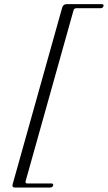

<svg xmlns="http://www.w3.org/2000/svg" viewBox="-20 -760 506 900"><path d="M324.5 -711 100 89.5Q97 100 108.5 100H220.5Q231.5 100 229 109.5Q226.5 119 214.5 119H50.5Q34.5 119 39.5 103L271.5 -724.5Q276 -740.5 292.5 -740.5H457Q468 -740.5 465 -731Q462.5 -721.5 450.5 -721.5H338.5Q327 -721.5 324.5 -711Z"/></svg>

Font: Fraunces 72pt S000 Light
Style: Italic
Weight: 300
Italic angle: -16°
Version: Version 1.000; ttfautohint (v1.8.3)